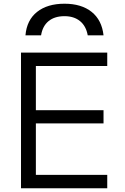

<svg xmlns="http://www.w3.org/2000/svg" viewBox="-20 -1013 670 1033"><path d="M327 -993Q418 -993 473 -949Q528 -905 537 -823H452Q443 -873 410.5 -899.5Q378 -926 327 -926Q274 -926 241.5 -899.5Q209 -873 201 -823H117Q124 -905 179.5 -949Q235 -993 327 -993ZM93 0V-730H557V-658H173V-420H537V-349H173V-72H557V0Z"/></svg>

Font: M PLUS 2
Style: Regular
Weight: 400
Designer: Coji Morishita
Foundry: UNDERFOREST DESIGN
Version: Version 1.001